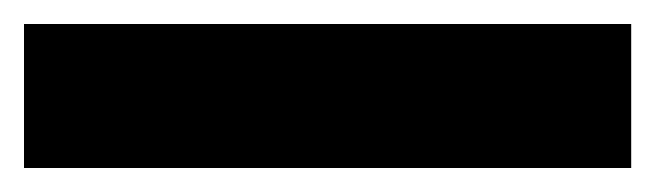

<svg xmlns="http://www.w3.org/2000/svg" viewBox="-23 -900 546 160"><path d="M503 -760V-880H-3V-760Z"/></svg>

Font: Noto Sans Lao UI Blk
Style: Regular
Weight: 900
Designer: Monotype Design Team
Foundry: Monotype Imaging Inc.
Version: Version 2.000